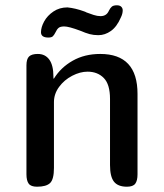

<svg xmlns="http://www.w3.org/2000/svg" viewBox="-20 -706 620 726"><path d="M123 -502Q151 -502 166.5 -480.5Q182 -459 182 -416V-409H184Q210 -451 255 -476.5Q300 -502 359 -502Q500 -502 500 -351V-47Q500 -23 491.5 -11.5Q483 0 460 0Q426 0 411 -19Q396 -38 396 -82V-332Q396 -387 372.5 -411Q349 -435 311 -435Q283 -435 253 -419.5Q223 -404 203.5 -377.5Q184 -351 184 -320V-71Q184 -28 169.5 -14Q155 0 120 0Q97 0 88.5 -11.5Q80 -23 80 -47V-459Q80 -483 90 -492.5Q100 -502 123 -502ZM190 -584Q185 -574 180 -569Q175 -564 163 -564Q135 -564 135 -584Q135 -603 147 -625Q159 -647 182 -662.5Q205 -678 235 -678Q265 -675 298 -663Q304 -661 307 -659Q320 -654 334 -649.5Q348 -645 360 -645Q381 -645 390 -662L392 -666Q397 -676 403 -681Q409 -686 422 -686Q433 -686 438.5 -680.5Q444 -675 444 -667Q444 -654 437 -640Q422 -605 399.5 -589Q377 -573 352 -573Q334 -573 319 -577Q304 -581 283 -590Q240 -606 223 -606Q208 -606 201.5 -600.5Q195 -595 190 -584Z"/></svg>

Font: Marmelad for Arash.Academy
Style: Regular
Weight: 400
Designer: Manvel Shmavonyan
Foundry: Cyreal
Version: Version 1.110;Glyphs 3.2 (3202)